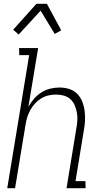

<svg xmlns="http://www.w3.org/2000/svg" viewBox="-20 -987 540 1007"><path d="M78 -806 49 -831 171 -967H226L301 -828L267 -809L193 -931ZM18 0 133 -698H81L80 -735H180L129 -427Q141 -449 158.5 -469Q176 -489 197.5 -502.5Q219 -516 243.5 -522Q268 -528 292 -528Q318 -528 342.5 -520.5Q367 -513 384 -496Q401 -479 410.5 -456Q420 -433 423.5 -408Q427 -383 426 -357Q425 -331 420 -305L376 -37H428L429 0H329L380 -311Q384 -332 385.5 -353.5Q387 -375 383.5 -395Q380 -415 372 -434Q364 -453 349.5 -466.5Q335 -480 315 -485.5Q295 -491 273 -491Q254 -491 234 -486.5Q214 -482 196 -471Q178 -460 163.5 -444Q149 -428 139 -410Q129 -392 123 -372.5Q117 -353 114 -333L59 0Z"/></svg>

Font: Iosevka Curly Slab Extralight
Style: Italic
Weight: 200
Italic angle: -9°
Monospace: yes
Designer: Belleve Invis
Foundry: Belleve Invis
Version: Version 22.1.2; ttfautohint (v1.8.4)